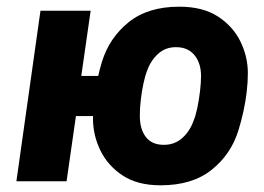

<svg xmlns="http://www.w3.org/2000/svg" viewBox="-20 -542 789 574"><path d="M29 0 101 -510H251L223 -315H374L358 -195H207L179 0ZM460 12Q391 12 346.5 -17.5Q302 -47 280 -92.5Q258 -138 258 -187Q258 -214 261.5 -243.5Q265 -273 271 -303Q277 -333 285 -358Q307 -429 364.5 -475.5Q422 -522 516 -522Q586 -522 631 -493Q676 -464 698.5 -418.5Q721 -373 721 -323Q721 -297 717.5 -267Q714 -237 707.5 -208Q701 -179 693 -153Q671 -81 613 -34.5Q555 12 460 12ZM470 -109Q502 -109 525 -129.5Q548 -150 559 -182Q565 -196 570 -220Q575 -244 578 -269.5Q581 -295 581 -315Q581 -353 561.5 -377Q542 -401 506 -401Q474 -401 452 -380.5Q430 -360 419 -329Q414 -316 409 -293Q404 -270 401 -244.5Q398 -219 398 -196Q398 -156 416 -132.5Q434 -109 470 -109Z"/></svg>

Font: Finlandica
Style: Italic
Weight: 400
Italic angle: -8°
Designer: Niklas Ekholm, Juho Hiilivirta, Jaakko Suomalainen
Foundry: Helsinki Type Studio
Version: Version 1.064